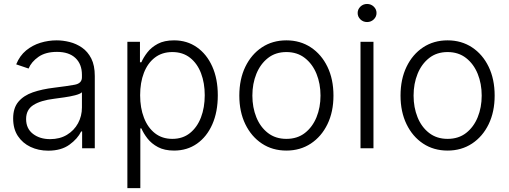

<svg xmlns="http://www.w3.org/2000/svg" viewBox="-20 -760 2610 984"><path d="M227.1 12.2Q177.2 12.2 136.5 -7.1Q95.7 -26.4 71.5 -63Q47.4 -99.6 47.4 -152.8Q47.4 -206.5 74.2 -238.5Q101.1 -270.5 148.4 -286.9Q195.8 -303.2 257.3 -310.5Q325.2 -318.8 362.5 -325.7Q399.9 -332.5 399.9 -363.8V-376.5Q399.9 -431.2 366.7 -462.6Q333.5 -494.1 272 -494.1Q213.4 -494.1 177 -468.5Q140.6 -442.9 126.5 -408.7L63 -430.2Q81.1 -474.6 113.8 -501.5Q146.5 -528.3 187.3 -540.8Q228 -553.2 270.5 -553.2Q302.7 -553.2 336.9 -544.7Q371.1 -536.1 400.4 -515.9Q429.7 -495.6 447.8 -460.2Q465.8 -424.8 465.8 -370.6V0H400.9V-86.4H396Q377.9 -48.8 335.7 -18.3Q293.5 12.2 227.1 12.2ZM236.8 -46.9Q286.6 -46.9 323.2 -69.1Q359.9 -91.3 379.9 -128.2Q399.9 -165 399.9 -209.5V-287.1Q390.6 -278.3 364.7 -271.7Q338.9 -265.1 309.1 -261Q279.3 -256.8 257.8 -253.9Q189 -245.6 151.4 -221.9Q113.8 -198.2 113.8 -149.9Q113.8 -101.1 148.9 -74Q184.1 -46.9 236.8 -46.9Z M632.8 204.1V-545.9H697.3V-440.9H704.6Q715.3 -465.8 735.4 -491.7Q755.4 -517.6 788.6 -535.4Q821.8 -553.2 872.1 -553.2Q938.5 -553.2 989 -517.8Q1039.6 -482.4 1067.9 -419.2Q1096.2 -356 1096.2 -271.5Q1096.2 -186.5 1068.1 -122.8Q1040 -59.1 989.5 -23.7Q939 11.7 872.1 11.7Q822.8 11.7 789.6 -6.1Q756.3 -23.9 735.8 -50.3Q715.3 -76.7 704.6 -102.1H699.2V204.1ZM863.3 -48.3Q916.5 -48.3 953.6 -78.1Q990.7 -107.9 1010 -158.4Q1029.3 -209 1029.3 -272Q1029.3 -334.5 1010.3 -384.5Q991.2 -434.6 954.1 -463.9Q917 -493.2 863.3 -493.2Q810.5 -493.2 773.7 -464.8Q736.8 -436.5 717.5 -386.7Q698.2 -336.9 698.2 -272Q698.2 -207 717.8 -156.5Q737.3 -106 774.2 -77.1Q811 -48.3 863.3 -48.3Z M1447.8 11.7Q1376.5 11.7 1322.3 -24.2Q1268.1 -60.1 1237.3 -123.5Q1206.5 -187 1206.5 -270Q1206.5 -354 1237.3 -417.7Q1268.1 -481.4 1322.3 -517.3Q1376.5 -553.2 1447.8 -553.2Q1518.6 -553.2 1573 -517.3Q1627.4 -481.4 1658.2 -417.7Q1689 -354 1689 -270Q1689 -187 1658.2 -123.5Q1627.4 -60.1 1573 -24.2Q1518.6 11.7 1447.8 11.7ZM1447.8 -48.3Q1503.9 -48.3 1542.7 -78.6Q1581.5 -108.9 1602.1 -159.2Q1622.6 -209.5 1622.6 -270Q1622.6 -331.1 1602.1 -381.6Q1581.5 -432.1 1542.5 -462.6Q1503.4 -493.2 1447.8 -493.2Q1392.1 -493.2 1353.3 -462.6Q1314.5 -432.1 1293.9 -381.6Q1273.4 -331.1 1273.4 -270Q1273.4 -209.5 1293.7 -159.2Q1314 -108.9 1353 -78.6Q1392.1 -48.3 1447.8 -48.3Z M1827.6 0V-545.9H1894V0ZM1861.3 -647Q1841.3 -647 1827.1 -660.6Q1813 -674.3 1813 -693.4Q1813 -712.4 1827.1 -726.1Q1841.3 -739.7 1861.3 -739.7Q1881.3 -739.7 1895.5 -726.1Q1909.7 -712.4 1909.7 -693.4Q1909.7 -674.3 1895.5 -660.6Q1881.3 -647 1861.3 -647Z M2273.9 11.7Q2202.6 11.7 2148.4 -24.2Q2094.2 -60.1 2063.5 -123.5Q2032.7 -187 2032.7 -270Q2032.7 -354 2063.5 -417.7Q2094.2 -481.4 2148.4 -517.3Q2202.6 -553.2 2273.9 -553.2Q2344.7 -553.2 2399.2 -517.3Q2453.6 -481.4 2484.4 -417.7Q2515.1 -354 2515.1 -270Q2515.1 -187 2484.4 -123.5Q2453.6 -60.1 2399.2 -24.2Q2344.7 11.7 2273.9 11.7ZM2273.9 -48.3Q2330.1 -48.3 2368.9 -78.6Q2407.7 -108.9 2428.2 -159.2Q2448.7 -209.5 2448.7 -270Q2448.7 -331.1 2428.2 -381.6Q2407.7 -432.1 2368.7 -462.6Q2329.6 -493.2 2273.9 -493.2Q2218.3 -493.2 2179.4 -462.6Q2140.6 -432.1 2120.1 -381.6Q2099.6 -331.1 2099.6 -270Q2099.6 -209.5 2119.9 -159.2Q2140.1 -108.9 2179.2 -78.6Q2218.3 -48.3 2273.9 -48.3Z"/></svg>

Font: Inter Light
Style: Regular
Weight: 300
Designer: Rasmus Andersson
Foundry: rsms
Version: Version 4.000;git-a52131595